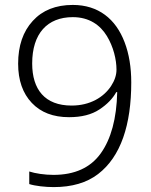

<svg xmlns="http://www.w3.org/2000/svg" viewBox="-20 -744 611 775"><path d="M509.8 -411.1C509.8 -472.2 501 -526.4 482.9 -573.7C447.3 -667.5 377 -724.1 273.9 -724.1C205.1 -724.1 151.4 -702.6 112.3 -659.7C72.8 -616.7 53.2 -559.1 53.2 -486.8C53.2 -419.9 71.8 -367.2 108.4 -328.6C145 -290 194.8 -271 258.8 -271C309.1 -271 349.6 -281.2 381.3 -302.2C412.6 -322.8 435.1 -346.2 449.2 -372.1H453.1C450.7 -265.1 428.2 -183.1 386.7 -125C345.2 -66.9 281.2 -38.1 195.8 -38.1C160.2 -38.1 122.1 -43.9 98.1 -51.8V-1C122.1 6.8 163.6 11.2 196.8 11.2C270.5 11.2 330.1 -6.3 376 -41.5C467.8 -111.8 509.8 -240.7 509.8 -411.1ZM273.9 -674.8C339.8 -674.8 384.3 -643.1 411.1 -599.1C438 -555.2 450.2 -503.4 450.2 -462.9C450.2 -440.9 442.9 -418.9 428.2 -396.5C398.4 -351.6 343.8 -317.9 269 -317.9C161.1 -317.9 109.9 -382.8 109.9 -487.8C109.9 -608.4 170.9 -674.8 273.9 -674.8Z"/></svg>

Font: Noto Reveo Sans
Style: Regular
Weight: 300
Designer: Monotype Design Team
Foundry: Monotype Imaging Inc.
Version: Version 2.007